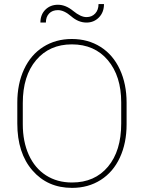

<svg xmlns="http://www.w3.org/2000/svg" viewBox="-20 -912 706 942"><path d="M601.1 -302.2Q601.1 -210 568.1 -138.9Q535.2 -67.9 474.1 -29.1Q413.1 9.8 333.5 9.8Q213.4 9.8 139.2 -75.7Q64.9 -161.1 64.9 -306.2V-408.7Q64.9 -500.5 97.9 -571.8Q130.9 -643.1 192.1 -681.9Q253.4 -720.7 332.5 -720.7Q412.1 -720.7 473.4 -681.9Q534.7 -643.1 567.9 -571.5Q601.1 -500 601.1 -408.7ZM574.7 -409.7Q574.7 -538.6 509.3 -616.5Q443.8 -694.3 332.5 -694.3Q222.7 -694.3 157.2 -616.9Q91.8 -539.6 91.8 -406.2V-302.2Q91.8 -217.3 121.3 -152.1Q150.9 -86.9 205.6 -51.8Q260.3 -16.6 333.5 -16.6Q444.8 -16.6 509.8 -94.2Q574.7 -171.9 574.7 -306.2ZM490.2 -892.1Q490.2 -852.1 465.6 -826.7Q440.9 -801.3 404.3 -801.3Q364.7 -801.3 329.6 -831.8Q294.4 -862.3 264.2 -862.3Q236.8 -862.3 220.9 -845.7Q205.1 -829.1 205.1 -801.3H178.2Q178.2 -840.3 202.6 -864.5Q227.1 -888.7 264.2 -888.7Q302.2 -888.7 339.1 -858.4Q376 -828.1 404.3 -828.1Q430.7 -828.1 447 -845.7Q463.4 -863.3 463.4 -892.1Z"/></svg>

Font: RobotoDraft Thin
Style: Regular
Weight: 250
Version: Version 2.001153; 2014